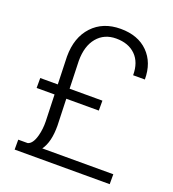

<svg xmlns="http://www.w3.org/2000/svg" viewBox="-132 -823 834 924"><g transform="rotate(20 285.5 -360.5)"><path d="M197.3 -314.9 201.7 -179.7Q202.6 -94.7 170.4 -50.8H534.2V0H47.4V-50.8H95.2Q120.1 -57.1 132.8 -103Q142.6 -139.2 141.6 -179.2L137.2 -314.9H45.4V-365.7H135.3L130.9 -507.3Q130.9 -605 184.8 -662.8Q238.8 -720.7 329.1 -720.7Q418 -720.7 469.5 -669.2Q521 -617.7 521 -531.2H460.9Q460.9 -597.2 424.3 -633.3Q387.7 -669.4 324.7 -669.4Q263.7 -669.4 227.5 -626.2Q191.4 -583 191.4 -507.3L195.8 -365.7H363.8V-314.9Z"/></g></svg>

Font: Shabnam Thin FD
Style: Thin-FD
Weight: 100
Foundry: DejaVu fonts team - Redesigned by Saber Rastikerdar - Based on Vazir font
Version: Version 5.0.0